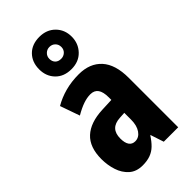

<svg xmlns="http://www.w3.org/2000/svg" viewBox="-260 -915 997 997"><g transform="rotate(-45 239.0 -416.0)"><path d="M255 -560Q336 -560 381 -510.5Q426 -461 426 -363V0H320L296 -73H294Q276 -45 257 -26.5Q238 -8 213.5 1Q189 10 156 10Q110 10 81.5 -15.5Q53 -41 40 -81Q27 -121 27 -165Q27 -252 74 -295.5Q121 -339 211 -343L281 -346V-365Q281 -405 267 -424.5Q253 -444 224 -444Q200 -444 172 -434.5Q144 -425 108 -404L70 -512Q109 -535 155.5 -547.5Q202 -560 255 -560ZM247 -249Q209 -247 190.5 -227.5Q172 -208 172 -171Q172 -139 183.5 -122.5Q195 -106 217 -106Q245 -106 263 -132Q281 -158 281 -201V-251ZM248 -605Q193 -605 160.5 -638.5Q128 -672 128 -723Q128 -776 160.5 -809Q193 -842 248 -842Q301 -842 334.5 -808.5Q368 -775 368 -724Q368 -674 335 -639.5Q302 -605 248 -605ZM248 -681Q266 -681 279 -693Q292 -705 292 -724Q292 -743 279.5 -755.5Q267 -768 248 -768Q230 -768 217 -755.5Q204 -743 204 -724Q204 -705 215.5 -693Q227 -681 248 -681Z"/></g></svg>

Font: Noto Sans Khmer ExtraCondensed ExtraBold
Style: Regular
Weight: 800
Width: 2
Designer: Danh Hong and the Monotype Design Team
Foundry: Monotype Imaging Inc.
Version: Version 2.004